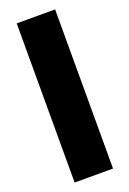

<svg xmlns="http://www.w3.org/2000/svg" viewBox="-155 -862 617 916"><g transform="rotate(-20 154.0 -404.0)"><path d="M57 -808H252V0H57Z"/></g></svg>

Font: Encode Sans Normal
Style: ExtraBold
Weight: 800
Designer: Pablo Impallari, Andres Torresi
Foundry: Pablo Impallari, Andres Torresi
Version: Version 1.000; ttfautohint (v1.00) -l 8 -r 50 -G 200 -x 14 -